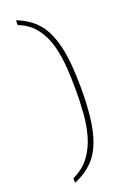

<svg xmlns="http://www.w3.org/2000/svg" viewBox="-164 -791 606 953"><g transform="rotate(-20 139.0 -315.0)"><path d="M57 90Q113 64 145.5 20Q178 -24 193.5 -79Q209 -134 213.5 -194.5Q218 -255 218 -315Q218 -375 214 -436.5Q210 -498 195 -554Q180 -610 147 -653.5Q114 -697 57 -719V-744Q124 -719 165.5 -670.5Q207 -622 226.5 -536.5Q246 -451 246 -315Q246 -180 226.5 -95Q207 -10 165.5 38.5Q124 87 57 114Z"/></g></svg>

Font: Noto Rashi Hebrew Thin
Style: Regular
Weight: 250
Version: Version 1.006